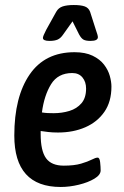

<svg xmlns="http://www.w3.org/2000/svg" viewBox="-20 -738 494 765"><path d="M222 7Q37 7 37 -198Q37 -352 98 -441Q159 -530 277 -530Q320 -530 349 -516Q378 -502 394.5 -480.5Q411 -459 417.5 -435.5Q424 -412 424 -393Q424 -333 396 -292.5Q368 -252 320 -231Q272 -210 211 -210Q189 -210 172.5 -212Q156 -214 142 -216Q142 -210 142 -204Q142 -137 163.5 -107.5Q185 -78 234 -78Q276 -78 303 -86Q330 -94 345.5 -102Q361 -110 369 -110Q377 -110 379 -91.5Q381 -73 381 -59Q381 -41 356 -26Q331 -11 294 -2Q257 7 222 7ZM194 -287Q227 -287 256.5 -296Q286 -305 304.5 -326.5Q323 -348 323 -385Q323 -412 308.5 -429.5Q294 -447 268 -447Q211 -447 183.5 -402.5Q156 -358 147 -290Q159 -288 170.5 -287.5Q182 -287 194 -287ZM177 -575Q151 -575 151 -587Q151 -594 164 -619L204 -691Q213 -707 230 -712.5Q247 -718 274 -718Q302 -718 317.5 -712.5Q333 -707 339 -691L362 -619Q370 -597 370 -590Q370 -575 341 -575Q321 -575 312 -580.5Q303 -586 295 -601L269 -653L232 -601Q222 -586 210 -580.5Q198 -575 177 -575Z"/></svg>

Font: Asap Condensed Condensed Medium
Style: Italic
Weight: 500
Width: 3
Italic angle: -6°
Designer: Pablo Cosgaya
Foundry: Omnibus-Type
Version: Version 3.001; ttfautohint (v1.8.4.7-5d5b)